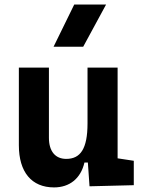

<svg xmlns="http://www.w3.org/2000/svg" viewBox="-20 -815 626 845"><path d="M217.8 9.8C286.1 9.8 335.4 -29.3 351.6 -99.6H366.7L374 4.9L568.8 0V-107.4L497.6 -118.2V-517.6H365.2V-272C365.2 -159.2 333.5 -115.7 271.5 -115.7C223.6 -115.7 195.3 -148.9 195.3 -208.5V-517.6H63V-175.8C63 -57.6 119.1 9.8 217.8 9.8ZM215.8 -609.4H346.2L446.8 -794.9H306.6Z"/></svg>

Font: Cascadia Code
Style: Bold
Weight: 700
Monospace: yes
Designer: Aaron Bell
Foundry: Saja Typeworks
Version: Version 2404.023